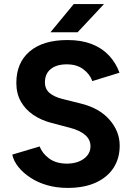

<svg xmlns="http://www.w3.org/2000/svg" viewBox="-20 -908 647 940"><path d="M311 12Q258 12 212 -1Q166 -14 130 -37.5Q94 -61 70.5 -90Q47 -119 40 -151L174 -191Q187 -157 220 -132.5Q253 -108 303 -107Q356 -106 389.5 -130Q423 -154 423 -192Q423 -225 396.5 -247.5Q370 -270 324 -282L233 -306Q182 -319 143 -345.5Q104 -372 82 -411Q60 -450 60 -502Q60 -601 125.5 -656.5Q191 -712 311 -712Q378 -712 428.5 -692.5Q479 -673 513 -637Q547 -601 565 -552L432 -511Q420 -545 388 -569Q356 -593 307 -593Q257 -593 228.5 -570Q200 -547 200 -505Q200 -472 222.5 -453Q245 -434 284 -424L376 -401Q466 -379 516 -322Q566 -265 566 -195Q566 -133 536 -86.5Q506 -40 449 -14Q392 12 311 12ZM227 -750 341 -888H489L360 -750Z"/></svg>

Font: Figtree Light
Style: Bold
Weight: 700
Version: Version 2.002